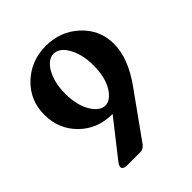

<svg xmlns="http://www.w3.org/2000/svg" viewBox="-204 -879 1010 1010"><g transform="rotate(-45 301.0 -373.5)"><path d="M160.2 0Q127.4 0 127.4 -19.5Q127.4 -30.3 141.6 -48.3L296.4 -245.1Q185.1 -245.1 112.3 -316.9Q39.1 -389.2 39.1 -496.1Q39.1 -603.5 115.2 -675.3Q191.4 -747.1 300.8 -747.1Q409.7 -747.1 485.4 -676.8Q562.5 -606 562.5 -500Q562.5 -394 474.6 -271.5L295.9 -22Q280.3 0 256.3 0ZM300.8 -689Q260.3 -689 229.5 -639.2Q195.3 -583 195.3 -496.1Q195.3 -409.7 230 -353.5Q261.7 -303.2 300.8 -303.2Q339.4 -303.2 371.6 -353Q406.2 -408.2 406.2 -497.6Q406.2 -582 371.6 -640.1Q341.8 -689 300.8 -689Z"/></g></svg>

Font: Simply Serif
Style: Bold
Weight: 700
Designer: Wojciech Kalinowski "wmk69" (wmk69@o2.pl)
Foundry: Wojciech Kalinowski "wmk69" (wmk69@o2.pl)
Version: Version 1.0.0; 2022-02-18